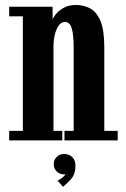

<svg xmlns="http://www.w3.org/2000/svg" viewBox="-20 -550 492 752"><path d="M16 0V-37.5H69.5V-486H16V-523.5H186V-473.5Q187.5 -480 198.2 -493.8Q209 -507.5 228.8 -519Q248.5 -530.5 277 -530.5Q308 -530.5 333.2 -517Q358.5 -503.5 373.5 -467.8Q388.5 -432 388.5 -365V-37.5H441V0H232.5V-37.5H268.5V-363Q268.5 -415 260.8 -439.5Q253 -464 235 -464Q215 -464 202.8 -438Q190.5 -412 189.5 -371V-37.5H224V0ZM226.5 181.5 205.5 157.5Q210.5 155.5 221.5 147.8Q232.5 140 236 132.5Q234.5 133 230.5 133Q214 133 202.2 121.5Q190.5 110 190.5 93Q190.5 76 202.2 64.5Q214 53 231 53Q249.5 53 262.5 64.8Q275.5 76.5 275.5 99.5Q275.5 133 257.2 152.8Q239 172.5 226.5 181.5Z"/></svg>

Font: Imbue 10pt
Style: Bold
Weight: 700
Designer: Tyler Finck
Foundry: Etcetera Type Company
Version: Version 1.102; ttfautohint (v1.8.3)